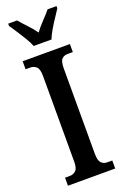

<svg xmlns="http://www.w3.org/2000/svg" viewBox="-175 -983 669 1035"><g transform="rotate(-20 159.0 -465.5)"><path d="M24 0V-46H52Q71 -46 85.5 -59Q100 -72 100 -110V-602Q100 -642 85.5 -655Q71 -668 52 -668H24V-714H295V-668H266Q244 -668 231.5 -655Q219 -642 219 -601V-111Q219 -73 232.5 -59.5Q246 -46 266 -46H295V0ZM108 -771Q99 -794 83 -820.5Q67 -847 50 -873Q33 -899 20 -918V-931H71Q89 -909 114.5 -882.5Q140 -856 158 -830Q177 -856 202.5 -882.5Q228 -909 246 -931H297V-918Q285 -899 267.5 -873Q250 -847 234.5 -820.5Q219 -794 210 -771Z"/></g></svg>

Font: Noto Serif ExtraCondensed SemiBold
Style: Regular
Weight: 600
Width: 2
Designer: Monotype Design Team
Foundry: Monotype Imaging Inc.
Version: Version 2.015; ttfautohint (v1.8.4.7-5d5b)